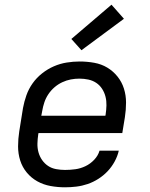

<svg xmlns="http://www.w3.org/2000/svg" viewBox="-20 -790 640 818"><path d="M257 8Q226 8 195.5 2.5Q165 -3 139 -17.5Q113 -32 94 -55Q75 -78 66 -106.5Q57 -135 57 -166.5Q57 -198 62 -230L78 -330Q83 -357 92.5 -384Q102 -411 119 -435Q136 -459 159.5 -477.5Q183 -496 209.5 -507.5Q236 -519 264 -523.5Q292 -528 319 -528Q351 -528 381.5 -522.5Q412 -517 437 -502Q462 -487 480.5 -464Q499 -441 508 -412.5Q517 -384 517 -353Q517 -322 512 -290L501 -223H144L143 -218Q140 -198 139.5 -178.5Q139 -159 144 -141Q149 -123 159.5 -108Q170 -93 185 -83Q200 -73 219 -69.5Q238 -66 257 -66Q279 -66 301 -69Q323 -72 344 -82Q365 -92 381.5 -109.5Q398 -127 404 -148H486Q481 -125 468.5 -102Q456 -79 438.5 -60.5Q421 -42 399 -28Q377 -14 353.5 -6Q330 2 305.5 5Q281 8 257 8ZM156 -297H429L430 -302Q433 -322 433.5 -341Q434 -360 429.5 -378Q425 -396 415 -411.5Q405 -427 390 -437Q375 -447 356.5 -451Q338 -455 318 -455Q300 -455 281.5 -451.5Q263 -448 245 -439.5Q227 -431 212 -418Q197 -405 186 -388.5Q175 -372 169 -354Q163 -336 160 -318ZM327 -576 284 -624 455 -770 508 -710Z"/></svg>

Font: Iosevka SS04 Extended Oblique
Style: Regular
Weight: 400
Width: 7
Italic angle: -9°
Monospace: yes
Designer: Belleve Invis
Foundry: Belleve Invis
Version: Version 19.0.0; ttfautohint (v1.8.4)